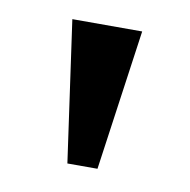

<svg xmlns="http://www.w3.org/2000/svg" viewBox="-43 -756 329 333"><g transform="rotate(10 121.5 -590.0)"><path d="M95 -466 60 -714H183L148 -466Z"/></g></svg>

Font: Noto Rashi Hebrew Medium
Style: Regular
Weight: 500
Version: Version 1.006